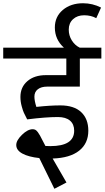

<svg xmlns="http://www.w3.org/2000/svg" viewBox="-40 -985 650 1193"><path d="M252.9 -446.8Q216.3 -446.8 195.1 -430.4Q173.8 -414.1 173.8 -384.8Q173.8 -358.4 186 -320.8Q270.5 -330.1 335 -330.1Q419.9 -330.1 464.4 -288.3Q508.8 -246.6 508.8 -172.9Q508.8 -93.8 451.7 -48.6Q394.5 -3.4 287.1 0L373 148.9L297.9 188L204.1 -2.9Q138.2 -9.8 99.6 -30.5Q61 -51.3 61 -84Q61 -112.8 96.7 -147.5Q132.3 -182.1 163.1 -182.1Q172.4 -182.1 179.9 -178.2Q187.5 -174.3 195.6 -163.1Q203.6 -151.9 208.5 -142.8Q213.4 -133.8 224.4 -112.3Q235.4 -90.8 242.2 -78.1Q253.4 -77.1 272.9 -77.1Q420.9 -77.1 420.9 -172.9Q420.9 -213.4 394.8 -235.6Q368.7 -257.8 319.8 -257.8Q245.1 -257.8 128.9 -243.2Q114.3 -272 108.4 -284.2Q102.5 -296.4 94.7 -325.2Q86.9 -354 86.9 -382.8Q86.9 -443.8 130.4 -481Q173.8 -518.1 245.1 -518.1H372.1V-621.1H-20V-689H356.9Q300.8 -739.7 300.8 -814Q300.8 -881.3 350.3 -923.1Q399.9 -964.8 476.1 -964.8Q535.2 -964.8 587.9 -938L558.1 -872.1Q525.4 -890.1 482.9 -890.1Q440.4 -890.1 413.8 -865.7Q387.2 -841.3 387.2 -800.8Q387.2 -764.2 406.2 -733.9Q425.3 -703.6 455.1 -689H589.8V-621.1H456.1V-446.8Z"/></svg>

Font: FiraGO
Style: Regular
Weight: 400
Designer: bBox Type
Foundry: bBox Type GmbH
Version: Version 1.001;PS 001.001;hotconv 1.0.88;makeotf.lib2.5.64775